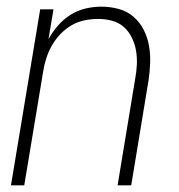

<svg xmlns="http://www.w3.org/2000/svg" viewBox="-20 -558 540 578"><path d="M13 0 101 -530H141L126 -440Q138 -462 154.5 -481Q171 -500 192.5 -513.5Q214 -527 238 -532.5Q262 -538 285 -538Q312 -538 337.5 -531Q363 -524 382 -507.5Q401 -491 412.5 -468.5Q424 -446 428.5 -420.5Q433 -395 432 -368Q431 -341 427 -315L375 0H334L387 -321Q391 -342 392 -363.5Q393 -385 389.5 -405.5Q386 -426 377 -444.5Q368 -463 353 -476.5Q338 -490 317.5 -495.5Q297 -501 276 -501Q256 -501 235.5 -497Q215 -493 196.5 -482.5Q178 -472 162.5 -456Q147 -440 136.5 -421.5Q126 -403 119.5 -383Q113 -363 110 -343L53 0Z"/></svg>

Font: Iosevka Curly XLtObl
Style: Regular
Weight: 200
Italic angle: -9°
Monospace: yes
Designer: Belleve Invis
Foundry: Belleve Invis
Version: Version 11.1.0; ttfautohint (v1.8.3)